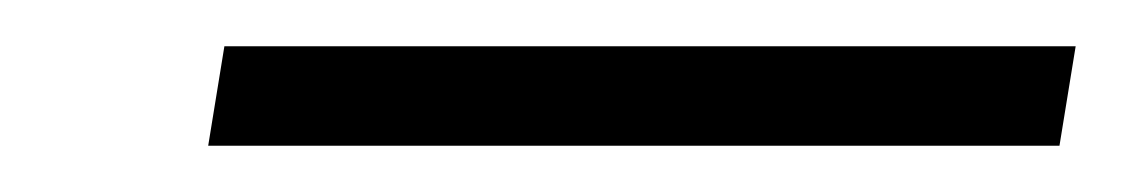

<svg xmlns="http://www.w3.org/2000/svg" viewBox="-20 -720 485 83"><path d="M70 -657 77 -700H445L438 -657Z"/></svg>

Font: Archivo Expanded Thin
Style: Italic
Weight: 250
Width: 7
Italic angle: -10°
Designer: Hector Gatti
Foundry: Omnibus-Type
Version: Version 2.001